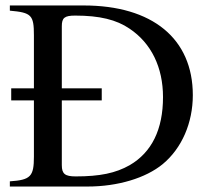

<svg xmlns="http://www.w3.org/2000/svg" viewBox="-20 -682 762 702"><path d="M206 -315H352V-359H206V-586C206 -617 216 -625 255 -625C344 -625 406 -610 454 -577C533 -524 576 -436 576 -327C576 -209 535 -125 454 -78C403 -49 345 -37 257 -37C218 -37 206 -46 206 -78ZM16 -662V-643C95 -636 104 -627 104 -553V-359H21V-315H104V-109C104 -37 92 -24 16 -19V0H300C411 0 513 -31 575 -82C645 -140 685 -233 685 -334C685 -541 537 -662 286 -662Z"/></svg>

Font: XITS Math
Style: Regular
Weight: 400
Designer: MicroPress Inc., with final additions and corrections provided by Coen Hoffman, Elsevier (retired)
Version: Version 1.302